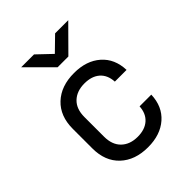

<svg xmlns="http://www.w3.org/2000/svg" viewBox="-221 -909 1043 1043"><g transform="rotate(-45 300.0 -387.5)"><path d="M304 10Q204 10 144.5 -46Q85 -102 85 -200V-350Q85 -448 144.5 -504Q204 -560 304 -560Q399 -560 457 -509Q515 -458 518 -370H428Q425 -423 392.5 -451.5Q360 -480 304 -480Q245 -480 210 -446.5Q175 -413 175 -351V-200Q175 -138 210 -104Q245 -70 304 -70Q360 -70 392.5 -99Q425 -128 428 -180H518Q515 -92 457 -41Q399 10 304 10ZM263 -645 123 -785H222L304 -707L384 -785H485L346 -645Z"/></g></svg>

Font: Tiny
Style: Regular
Weight: 400
Designer: Philipp Nurullin, Konstantin Bulenkov
Foundry: JetBrains
Version: Version 2.251; ttfautohint (v1.8.4.7-5d5b)